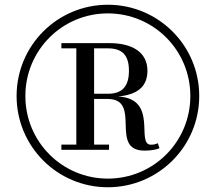

<svg xmlns="http://www.w3.org/2000/svg" viewBox="-20 -780 910 810"><path d="M50 -375C50 -162 222 10 435 10C648 10 820.5 -162 820.5 -375C820.5 -588 648 -760 435 -760C222 -760 50 -588 50 -375ZM87 -375C87 -568 242 -723.5 435 -723.5C628 -723.5 783 -568 783 -375C783 -182 628 -26.5 435 -26.5C242 -26.5 87 -182 87 -375ZM239 -170V-148H440V-170H377V-362.5H434C581.5 -362.5 438 -144.5 590 -144.5C617.5 -144.5 643.5 -149.5 653 -155L645.5 -176C637.5 -172 629.5 -169.5 617 -169.5C550.5 -169.5 651 -363.5 478 -373C557.5 -380 602 -413 602 -481.5C602 -559.5 538 -598 443 -598H239V-576H302V-170ZM435.5 -576C493 -576 524 -550 524 -481.5C524 -413 493 -384.5 435.5 -384.5H377V-576Z"/></svg>

Font: Bodoni* 06pt Medium
Style: Regular
Weight: 500
Version: Version 2.3